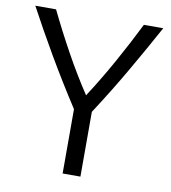

<svg xmlns="http://www.w3.org/2000/svg" viewBox="-79 -761 737 829"><g transform="rotate(10 289.5 -346.5)"><path d="M251 0V-282Q181 -390 121 -493Q61 -596 9 -693H100Q141 -608 190 -519Q239 -430 292 -350Q344 -430 393.5 -519Q443 -608 485 -693H570Q517 -596 457.5 -493Q398 -390 329 -284V0Z"/></g></svg>

Font: Ubuntu Sans
Style: Regular
Weight: 400
Designer: Dalton Maag Ltd
Foundry: Dalton Maag Ltd
Version: Version 1.006; ttfautohint (v1.8.4.7-5d5b)